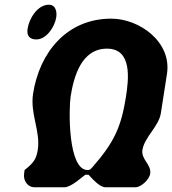

<svg xmlns="http://www.w3.org/2000/svg" viewBox="-20 -793 729 813"><path d="M82 -57C78 -29 96 0 127 0H253C280 0 325 -41 341 -53H355C367 -41 400 0 427 0H553C578 0 612 -33 616 -57C622 -97 577 -117 583 -158C592 -213 652 -257 661 -313L687 -480C708 -615 571 -714 451 -714C263 -714 147 -571 120 -396C107 -311 152 -237 140 -159C134 -122 125 -105 84 -73ZM279 -384C292 -467 324 -587 433 -587C541 -587 525 -457 513 -381C493 -255 463 -190 373 -87C363 -76 361 -73 351 -73C267 -73 271 -331 279 -384ZM97 -672C92 -642 105 -626 134 -626C177 -626 212 -680 218 -719C222 -743 216 -773 187 -773C138 -773 103 -713 97 -672Z"/></svg>

Font: Asimov Print
Style: Regular
Weight: 500
Designer: Google
Version: Version 2.000980: 2014